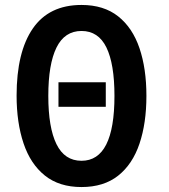

<svg xmlns="http://www.w3.org/2000/svg" viewBox="-20 -745 681 775"><path d="M571 -358Q571 -248 543 -165Q515 -82 457 -36Q399 10 309 10Q219 10 161 -36.5Q103 -83 75 -166.5Q47 -250 47 -359Q47 -535 112.5 -630Q178 -725 309 -725Q399 -725 457 -679Q515 -633 543 -550.5Q571 -468 571 -358ZM175 -358Q175 -230 208 -163Q241 -96 309 -96Q442 -96 442 -358Q442 -487 409.5 -553.5Q377 -620 309 -620Q241 -620 208 -553Q175 -486 175 -358ZM407 -413V-314H216V-413Z"/></svg>

Font: Avrile Sans Condensed SemiBold
Style: Regular
Weight: 600
Width: 3
Designer: Monotype Design Team
Foundry: Monotype Imaging Inc.
Version: Version 2.001;September 10, 2019;FontCreator 11.5.0.2425 64-